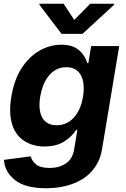

<svg xmlns="http://www.w3.org/2000/svg" viewBox="-20 -792 673 1028"><path d="M144.5 45.1Q150.6 70 173.7 88.8Q196.4 107.2 246.8 107.2Q295.8 107.2 332.7 83.1Q369.3 59.3 377.8 3.2L394.2 -96.6H387.8Q377.8 -80.3 362.4 -65Q346.9 -49.7 325.3 -35.5Q283.4 -7.8 218 -7.8Q156.6 -7.8 111.2 -36.6Q88.4 -51.1 71.7 -72.8Q55 -94.5 45.6 -123.9Q36.2 -153.4 34.6 -190.7Q33 -228 40.5 -273.8Q56.1 -366.8 96.6 -428.6Q116.8 -459.5 141.2 -482.8Q165.5 -506 192.6 -521.5Q219.8 -536.9 248.9 -544.7Q278.1 -552.6 307.9 -552.6Q354 -552.6 382.1 -537.3Q396.3 -529.5 407 -519.7Q417.6 -509.9 425.4 -499.1Q433.2 -488.3 438.6 -476.7Q443.9 -465.2 447.1 -453.8H453.1L468 -545.5H618.3L526.6 5.3Q520.6 43 505.9 73.2Q491.1 103.3 469.6 126.8Q448.2 150.2 420.8 167.1Q393.5 183.9 362.2 194.8Q331 205.6 296.5 210.8Q262.1 215.9 226.6 215.9Q115.4 215.9 60.4 172.2Q5 128.2 1.1 63.9ZM283.4 -121.4Q310 -121.4 333.3 -131.7Q356.5 -142 374.8 -161.8Q393.1 -181.5 405.9 -209.9Q418.7 -238.3 424.4 -274.5Q436.1 -346.2 413 -389.2Q389.6 -432.2 334.5 -432.2Q302.2 -432.2 278.1 -418Q253.9 -403.8 237 -381.2Q220.2 -358.7 210 -330.6Q199.9 -302.6 195.3 -274.5Q189.6 -239.3 192.3 -210.9Q195 -182.5 206 -162.6Q217 -142.8 236.3 -132.1Q255.7 -121.4 283.4 -121.4ZM191.4 -772H320.7L377.5 -685.4L463.1 -772H592L591.3 -767L421.9 -610.8H309.3L190.7 -767Z"/></svg>

Font: Inter P
Style: Bold Italic
Weight: 700
Italic angle: 9.39999°
Designer: Rasmus Andersson
Foundry: rsms
Version: Version 3.018;git-588b23468